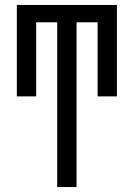

<svg xmlns="http://www.w3.org/2000/svg" viewBox="-20 -540 540 775"><path d="M211 215V-450H126V-151H48V-520H452V-151H374V-450H289V215Z"/></svg>

Font: Iosevka Slab
Style: Regular
Weight: 400
Monospace: yes
Designer: Belleve Invis
Foundry: Belleve Invis
Version: Version 11.2.4; ttfautohint (v1.8.3)